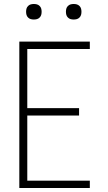

<svg xmlns="http://www.w3.org/2000/svg" viewBox="-20 -944 540 964"><path d="M77 0V-735H431V-698H117V-401H377V-364H117V-37H431V0ZM350 -846Q342 -846 334.5 -848Q327 -850 321 -856Q315 -862 313 -869.5Q311 -877 311 -885Q311 -893 313 -900.5Q315 -908 321 -914Q327 -920 334.5 -922Q342 -924 350 -924Q358 -924 365.5 -922Q373 -920 379 -914Q385 -908 387 -900.5Q389 -893 389 -885Q389 -877 387 -869.5Q385 -862 379 -856Q373 -850 365.5 -848Q358 -846 350 -846ZM150 -846Q142 -846 134.5 -848Q127 -850 121 -856Q115 -862 113 -869.5Q111 -877 111 -885Q111 -893 113 -900.5Q115 -908 121 -914Q127 -920 134.5 -922Q142 -924 150 -924Q158 -924 165.5 -922Q173 -920 179 -914Q185 -908 187 -900.5Q189 -893 189 -885Q189 -877 187 -869.5Q185 -862 179 -856Q173 -850 165.5 -848Q158 -846 150 -846Z"/></svg>

Font: Iosevka Extralight
Style: Regular
Weight: 200
Monospace: yes
Designer: Belleve Invis
Foundry: Belleve Invis
Version: Version 32.0.1; ttfautohint (v1.8.4)